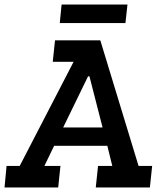

<svg xmlns="http://www.w3.org/2000/svg" viewBox="-39 -828 709 848"><path d="M-10 -95H48L286 -555H194L204 -650H404L573 -95H633L623 0H384L394 -95H457L435 -184H200L157 -95H228L218 0H-19ZM233 -808H524L515 -726H225ZM350 -491 240 -265H414L356 -491Z"/></svg>

Font: Zilla Slab SemiBold
Style: Regular
Weight: 600
Designer: Typotheque.com
Foundry: Typotheque type foundry
Version: Version 1.0; 2017